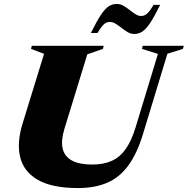

<svg xmlns="http://www.w3.org/2000/svg" viewBox="-20 -937 950 972"><path d="M306 -284.5Q288 -225.5 297.2 -185.2Q306.5 -145 343.8 -124.5Q381 -104 447 -104Q504.5 -104 546 -122.8Q587.5 -141.5 616.8 -183.2Q646 -225 666.5 -292.5L779.5 -664L698.5 -689.5L702.5 -705H910.5L906 -689.5L827.5 -665L704 -259Q674 -159.5 629.5 -99Q585 -38.5 522.5 -11.8Q460 15 375 15Q244.5 15 172.8 -25.8Q101 -66.5 82.5 -140.2Q64 -214 94.5 -312L203 -664.5L137 -689.5L141 -705H505L501 -689.5L422 -662ZM791 -912.5Q761 -852 739.8 -820.2Q718.5 -788.5 700 -776.8Q681.5 -765 660 -765Q642.5 -765 626.5 -774.2Q610.5 -783.5 595.2 -795.8Q580 -808 565.2 -817Q550.5 -826 536 -826Q526 -826 517 -821.8Q508 -817.5 497.8 -805.5Q487.5 -793.5 473.5 -770H440Q470 -830.5 491.2 -862.2Q512.5 -894 531 -905.5Q549.5 -917 571 -917Q588.5 -917 604.5 -908Q620.5 -899 635.8 -886.8Q651 -874.5 665.8 -865.2Q680.5 -856 695 -856Q705 -856 714 -860.5Q723 -865 733.5 -877.2Q744 -889.5 757.5 -912.5Z"/></svg>

Font: Newsreader 60pt ExtraBold
Style: Italic
Weight: 800
Italic angle: -17°
Designer: Hugues Gentile
Foundry: Production Type
Version: Version 1.003